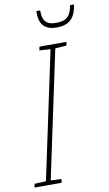

<svg xmlns="http://www.w3.org/2000/svg" viewBox="-156 -946 563 994"><g transform="rotate(-10 125.0 -449.0)"><path d="M200 -796C269 -796 298 -831 308 -898H287C278 -840 254 -820 200 -820C143 -820 130 -850 130 -898H110V-884C110 -837 130 -796 200 -796ZM-58 0H84L88 -19L31 -22L173 -691L232 -695L236 -714H94L90 -695L148 -691L6 -22L-54 -19Z"/></g></svg>

Font: Noto Sans ExtraCondensed Thin
Style: Italic
Weight: 100
Width: 2
Italic angle: -12°
Designer: Monotype Design Team
Foundry: Monotype Imaging Inc.
Version: Version 2.013